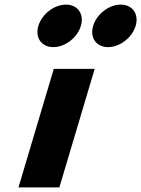

<svg xmlns="http://www.w3.org/2000/svg" viewBox="-20 -811 611 831"><path d="M265.5 -791C214.5 -791 161.3 -750 146.1 -699C130.9 -648 159.7 -607 210.7 -607C261.7 -607 314.9 -648 330.1 -699C345.3 -750 316.5 -791 265.5 -791ZM502.5 -791C451.5 -791 398.3 -750 383.1 -699C367.9 -648 396.7 -607 447.7 -607C498.7 -607 551.9 -648 567.1 -699C582.3 -750 553.5 -791 502.5 -791ZM212.8 -513H389.8L237 0H60Z"/></svg>

Font: Hussar
Style: BdOblThree
Weight: 700
Foundry: Cannot Into Space Fonts
Version: Version 2.00